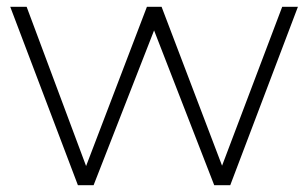

<svg xmlns="http://www.w3.org/2000/svg" viewBox="-20 -542 902 562"><path d="M852 -522 654 0H607L431 -453L254 0H208L10 -522H58L232 -56L410 -522H453L630 -57L806 -522Z"/></svg>

Font: Idrija Light
Style: Regular
Weight: 300
Designer: Julieta Ulanovsky
Foundry: Julieta Ulanovsky
Version: Version 7.200